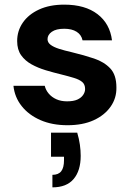

<svg xmlns="http://www.w3.org/2000/svg" viewBox="-20 -528 569 828"><path d="M271 12Q205 12 154.5 -10Q104 -32 73.5 -70.5Q43 -109 38 -158H173Q177 -140 190 -124.5Q203 -109 223 -100Q243 -91 269 -91Q297 -91 313.5 -98.5Q330 -106 338.5 -118.5Q347 -131 347 -144Q347 -164 334.5 -174.5Q322 -185 299 -192Q276 -199 244 -207Q211 -215 177.5 -225Q144 -235 116 -250.5Q88 -266 71 -290Q54 -314 54 -351Q54 -395 78.5 -430.5Q103 -466 148.5 -487Q194 -508 257 -508Q347 -508 400.5 -467Q454 -426 463 -354H336Q331 -378 310.5 -391Q290 -404 257 -404Q222 -404 203.5 -391Q185 -378 185 -359Q185 -345 198 -335Q211 -325 234.5 -317.5Q258 -310 289 -303Q343 -290 386 -275.5Q429 -261 455.5 -233Q482 -205 482 -151Q483 -105 457 -68Q431 -31 384 -9.5Q337 12 271 12ZM206 280V226Q232 226 244 210.5Q256 195 256 163V148H200V44H313Q321 71 324.5 96Q328 121 328 144Q328 208 297.5 244Q267 280 206 280Z"/></svg>

Font: DM Sans 24pt
Style: Bold
Weight: 700
Designer: Colophon Foundry, Jonny Pinhorn
Foundry: Colophon Foundry
Version: Version 4.004;gftools[0.9.30]